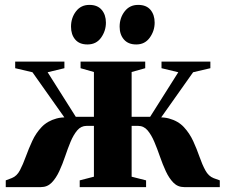

<svg xmlns="http://www.w3.org/2000/svg" viewBox="-20 -764 921 784"><path d="M3.5 0V-27.5L28.5 -37Q49 -45 61.5 -69Q74 -93 85.5 -124.8Q97 -156.5 111.8 -188.5Q126.5 -220.5 150 -245.2Q173.5 -270 211 -280.2Q248.5 -290.5 306 -277.5L276.5 -237L112.5 -469L42 -485.5V-512.5H243V-485.5L174.5 -469L289.5 -287H363.5V-470L309 -485.5V-512.5H573V-485.5L517.5 -470V-287H593L708 -469L639.5 -485.5V-512.5H839V-485.5L768.5 -469L604.5 -237L575.5 -277.5Q632.5 -290.5 670 -280.2Q707.5 -270 730.8 -245Q754 -220 768.8 -188Q783.5 -156 794.5 -124.2Q805.5 -92.5 818.5 -68.5Q831.5 -44.5 852.5 -36.5L877.5 -27.5V0H732Q706 0 688.2 -18Q670.5 -36 657.2 -64.5Q644 -93 633 -125Q622 -157 610 -185.2Q598 -213.5 582.5 -231.8Q567 -250 544 -250H517.5V-42.5L576.5 -27.5V0H305.5V-27.5L363.5 -42.5V-250H333.5Q311 -250 295.5 -231.8Q280 -213.5 268.2 -185.2Q256.5 -157 245.8 -125Q235 -93 221.8 -64.5Q208.5 -36 190.8 -18Q173 0 147 0ZM337 -582.5Q304 -582.5 287 -602.8Q270 -623 270 -655Q270 -691 290.2 -717.5Q310.5 -744 344.5 -744H345.5Q378 -744 395.2 -723.8Q412.5 -703.5 412.5 -671.5Q412.5 -638 392.8 -610.2Q373 -582.5 337.5 -582.5ZM536 -582.5Q503.5 -582.5 486 -602.8Q468.5 -623 468.5 -655Q468.5 -691 489 -717.5Q509.5 -744 543.5 -744H544.5Q577.5 -744 594.5 -723.8Q611.5 -703.5 611.5 -671.5Q611.5 -638 591.5 -610.2Q571.5 -582.5 537 -582.5Z"/></svg>

Font: Merriweather 120pt ExtraBold
Style: Regular
Weight: 800
Version: Version 2.100